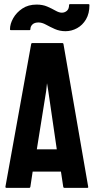

<svg xmlns="http://www.w3.org/2000/svg" viewBox="-20 -903 467 923"><path d="M6 -5 130 -692Q131 -696 135 -696H280Q284 -696 285 -692L404 -5Q405 0 400 0H289Q285 0 284 -5L273 -78H137L126 -5Q125 0 121 0H10Q6 0 6 -5ZM157 -185H253L212 -466L206 -503L202 -466ZM295 -753Q267 -753 243.5 -763.5Q220 -774 201 -784.5Q182 -795 165 -795Q146 -795 136 -785.5Q126 -776 126 -762Q126 -758 122 -758H32Q28 -758 28 -762Q28 -788 43.5 -815.5Q59 -843 87.5 -862Q116 -881 156 -881Q185 -881 207 -871.5Q229 -862 246.5 -852Q264 -842 277 -842Q291 -842 301.5 -851Q312 -860 312 -879Q312 -883 316 -883H406Q410 -883 410 -879Q410 -838 393.5 -810Q377 -782 350.5 -767.5Q324 -753 295 -753Z"/></svg>

Font: Staatliches
Style: Regular
Weight: 400
Designer: Brian LaRossa & Erica Carras
Foundry: Type Brut Foundry
Version: Version 1.000; ttfautohint (v1.8.2) -l 8 -r 50 -G 200 -x 14 